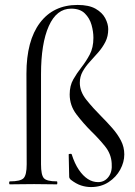

<svg xmlns="http://www.w3.org/2000/svg" viewBox="-20 -746 547 777"><path d="M348 11Q328 11 308 4.5Q288 -2 266 -19Q264 -21 262 -24Q260 -27 260 -31L258 -121Q258 -123 263.5 -123.5Q269 -124 270 -122Q282 -84 299 -59Q316 -34 335.5 -21.5Q355 -9 377 -9Q403 -9 419 -30Q435 -51 432 -85Q430 -123 405 -154Q380 -185 349 -215Q317 -247 289.5 -283Q262 -319 262 -364Q262 -399 276.5 -424.5Q291 -450 309.5 -473.5Q328 -497 343 -525Q358 -553 358 -593Q358 -618 350.5 -645Q343 -672 323.5 -691.5Q304 -711 268 -711Q209 -711 177.5 -640.5Q146 -570 146 -446V-81Q146 -38 157.5 -25Q169 -12 210 -12Q212 -12 212 -6Q212 0 210 0Q186 0 163.5 -0.5Q141 -1 118 -1Q91 -1 65.5 -0.5Q40 0 20 0Q17 0 17 -6Q17 -12 20 -12Q63 -12 75.5 -25Q88 -38 88 -81L87 -448Q87 -581 141.5 -653.5Q196 -726 294 -726Q340 -726 367 -710.5Q394 -695 406 -672Q418 -649 418 -628Q418 -599 406.5 -576.5Q395 -554 378 -534.5Q361 -515 343.5 -496Q326 -477 314.5 -456.5Q303 -436 303 -411Q303 -375 330 -341.5Q357 -308 390 -275Q413 -252 434.5 -227.5Q456 -203 469.5 -177Q483 -151 483 -121Q483 -90 466.5 -59.5Q450 -29 419.5 -9Q389 11 348 11Z"/></svg>

Font: Cormorant Light
Style: Regular
Weight: 400
Version: Version 4.000